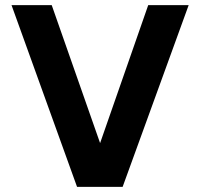

<svg xmlns="http://www.w3.org/2000/svg" viewBox="-20 -730 782 750"><path d="M281 0 25 -710H182L371 -171L559 -710H717L459 0Z"/></svg>

Font: Geist
Style: Bold
Weight: 400
Designer: Basement.studio, Andrés Briganti, Mateo Zaragoza
Foundry: Basement.studio, Vercel, Andrés Briganti, Guido Ferreyra, Mateo Zaragoza
Version: Version 1.401